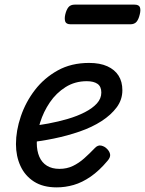

<svg xmlns="http://www.w3.org/2000/svg" viewBox="-20 -791 627 830"><path d="M225 19Q166 19 127 -6Q88 -31 68.5 -73.5Q49 -116 49 -168Q49 -226 70 -288Q91 -350 131 -402Q171 -454 229.5 -486.5Q288 -519 365 -519Q412 -519 444 -504.5Q476 -490 492.5 -464Q509 -438 509 -401Q509 -360 484.5 -327Q460 -294 419 -267.5Q378 -241 324.5 -222.5Q271 -204 212.5 -192Q154 -180 95 -174L107 -245Q146 -249 189 -257Q232 -265 273 -277Q314 -289 347 -306Q380 -323 399 -344Q418 -365 418 -391Q418 -417 401.5 -428.5Q385 -440 355 -440Q304 -440 263.5 -414.5Q223 -389 195.5 -348.5Q168 -308 153.5 -261.5Q139 -215 139 -173Q139 -139 150 -113.5Q161 -88 183 -74.5Q205 -61 237 -61Q269 -61 295 -73.5Q321 -86 344 -106.5Q367 -127 390 -151Q403 -165 418 -161.5Q433 -158 443 -147Q454 -136 456 -123.5Q458 -111 445 -96Q409 -53 372 -27.5Q335 -2 298.5 8.5Q262 19 225 19ZM286 -686Q266 -686 262 -698Q258 -710 262 -728Q267 -749 276 -760Q285 -771 303 -771H561Q581 -771 585 -759Q589 -747 584 -728Q579 -707 570 -696.5Q561 -686 543 -686Z"/></svg>

Font: Playwrite AU TAS
Style: Regular
Weight: 400
Designer: Veronika Burian, José Scaglione
Foundry: TypeTogether
Version: Version 1.002